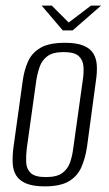

<svg xmlns="http://www.w3.org/2000/svg" viewBox="-20 -655 388 682"><path d="M139 7Q97 7 72.5 -3.5Q48 -14 37 -32.5Q26 -51 25 -77Q24 -103 28 -133L61 -370Q66 -406 79.5 -436.5Q93 -467 123.5 -485Q154 -503 211 -503Q253 -503 277.5 -492.5Q302 -482 312.5 -463.5Q323 -445 324 -421Q325 -397 321 -370L289 -133Q283 -93 269 -61Q255 -29 224.5 -11Q194 7 139 7ZM143 -26Q182 -26 201.5 -40.5Q221 -55 229 -78.5Q237 -102 240 -127L274 -370Q278 -395 276.5 -418Q275 -441 260 -455.5Q245 -470 206 -470Q168 -470 148.5 -455.5Q129 -441 121 -418Q113 -395 109 -370L75 -127Q72 -102 73 -78.5Q74 -55 89 -40.5Q104 -26 143 -26ZM203 -547 128 -635H164L224 -575L303 -635H339L238 -547Z"/></svg>

Font: Alumni Sans Thin Light
Style: Italic
Weight: 300
Italic angle: -8°
Version: Version 1.016